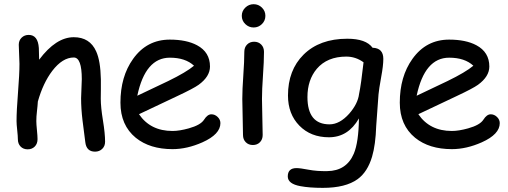

<svg xmlns="http://www.w3.org/2000/svg" viewBox="-20 -703 2470 934"><path d="M442.4 34.7Q400.4 34.7 395 -11.2L381.3 -118.2Q374.5 -175.3 374.5 -225.1Q374.5 -238.8 376.2 -271.5Q377.9 -304.2 377.9 -317.9Q377.9 -423.3 338.9 -423.3Q284.2 -423.3 234.4 -358.4Q189.5 -299.3 164.1 -209Q163.1 -189.9 159.7 -161.1Q156.7 -136.7 156.7 -113.8Q156.7 -99.1 159.7 -69.8Q162.6 -40.5 162.6 -25.9Q162.6 -3.9 149.2 9.8Q135.7 23.4 114.7 23.4Q93.3 23.4 80.1 9.8Q66.9 -3.9 66.9 -25.9Q66.9 -40.5 63.7 -69.8Q60.5 -99.1 60.5 -113.8Q60.5 -164.1 67.6 -253.2Q74.7 -342.3 74.7 -392.6Q74.7 -408.2 73 -439Q71.3 -469.7 71.3 -485.4Q71.3 -506.3 85.2 -519.8Q99.1 -533.2 119.6 -533.2Q164.6 -533.2 168.9 -469.7L170.4 -412.6Q252.4 -522 338.9 -522Q417 -522 447.8 -453.1Q468.8 -407.2 470.7 -317.4V-268.1L470.2 -222.7Q470.2 -182.1 480.7 -117.9Q491.2 -53.7 491.2 -13.7Q491.2 7.8 477.3 21.2Q463.4 34.7 442.4 34.7Z M819.3 22.5Q709 22.5 640.6 -32.7Q565.9 -93.8 565.9 -203.6Q565.9 -330.6 627.4 -416.5Q694.3 -510.3 806.2 -510.3Q887.2 -510.3 938.5 -482.9Q1001.5 -449.2 1001.5 -379.4Q1001.5 -330.6 946.3 -290.5Q921.9 -272.9 842.8 -235.8L656.2 -147.5Q683.6 -106.9 724.4 -86.4Q765.1 -65.9 819.3 -65.9Q853 -65.9 898.4 -78.6Q956.1 -94.7 972.7 -120.8Q989.3 -147 1008.3 -147Q1025.4 -147 1038.8 -134Q1052.2 -121.1 1052.2 -104Q1052.2 -49.8 964.8 -10.7Q890.1 22.5 819.3 22.5ZM806.2 -422.4Q746.6 -422.4 707 -376.2Q667.5 -330.1 647.9 -237.3L797.9 -308.6Q886.2 -351.6 923.8 -383.3Q881.8 -422.4 806.2 -422.4Z M1213.9 -569.3Q1190.4 -569.3 1173.3 -585.9Q1156.2 -602.5 1156.2 -626Q1156.2 -649.4 1173.3 -666Q1190.4 -682.6 1213.9 -682.6Q1237.3 -682.6 1254.2 -666Q1271 -649.4 1271 -626Q1271 -602.5 1254.2 -585.9Q1237.3 -569.3 1213.9 -569.3ZM1254.4 -221.7Q1254.4 -192.4 1256.1 -134Q1257.8 -75.7 1257.8 -46.4Q1257.8 -24.9 1244.6 -11.2Q1231.4 2.4 1210 2.4Q1189 2.4 1175.5 -11.2Q1162.1 -24.9 1162.1 -46.4Q1162.1 -75.7 1160.4 -134Q1158.7 -192.4 1158.7 -221.7Q1158.7 -267.6 1163.6 -336.2Q1168.5 -404.8 1168.5 -450.7Q1168.5 -472.7 1181.9 -486.3Q1195.3 -500 1216.3 -500Q1237.3 -500 1250.7 -486.3Q1264.2 -472.7 1264.2 -450.7Q1264.2 -404.8 1259.3 -336.2Q1254.4 -267.6 1254.4 -221.7Z M1821.3 -243.7 1810.1 -90.3Q1807.1 1 1790 59.1Q1768.1 133.3 1719.7 168.5Q1661.1 210.9 1550.3 210.9Q1485.4 210.9 1441.4 202.6Q1379.9 191.4 1379.9 155.3Q1379.9 114.7 1422.4 114.7Q1439.9 114.7 1481 122.6Q1522 130.4 1571.8 129.4Q1665.5 128.4 1701.2 44.4Q1724.6 -11.2 1726.1 -127Q1699.7 -81.1 1663.3 -58.1Q1627 -35.2 1580.1 -35.2Q1491.7 -35.2 1436.3 -91.8Q1380.9 -148.4 1380.9 -238.3Q1380.9 -361.8 1456.5 -437Q1534.7 -514.6 1669.4 -514.6Q1714.8 -514.6 1745.6 -503.7Q1776.4 -492.7 1792.5 -470.7Q1844.7 -469.2 1844.7 -416.5Q1844.7 -383.8 1834.5 -329.6Q1823.2 -266.6 1821.3 -243.7ZM1664.6 -427.7Q1571.8 -427.7 1521 -368.2Q1475.6 -314 1475.6 -231Q1475.6 -164.6 1502.4 -131.3Q1529.3 -98.1 1583 -98.1Q1632.3 -98.1 1678.7 -149.9Q1720.7 -198.2 1726.6 -245.1Q1736.8 -294.4 1748.5 -399.9Q1729 -414.1 1708 -420.9Q1687 -427.7 1664.6 -427.7Z M2178.2 22.5Q2067.9 22.5 1999.5 -32.7Q1924.8 -93.8 1924.8 -203.6Q1924.8 -330.6 1986.3 -416.5Q2053.2 -510.3 2165 -510.3Q2246.1 -510.3 2297.4 -482.9Q2360.4 -449.2 2360.4 -379.4Q2360.4 -330.6 2305.2 -290.5Q2280.8 -272.9 2201.7 -235.8L2015.1 -147.5Q2042.5 -106.9 2083.3 -86.4Q2124 -65.9 2178.2 -65.9Q2211.9 -65.9 2257.3 -78.6Q2314.9 -94.7 2331.5 -120.8Q2348.1 -147 2367.2 -147Q2384.3 -147 2397.7 -134Q2411.1 -121.1 2411.1 -104Q2411.1 -49.8 2323.7 -10.7Q2249 22.5 2178.2 22.5ZM2165 -422.4Q2105.5 -422.4 2065.9 -376.2Q2026.4 -330.1 2006.8 -237.3L2156.7 -308.6Q2245.1 -351.6 2282.7 -383.3Q2240.7 -422.4 2165 -422.4Z"/></svg>

Font: Righma Çiddhi
Style: Regular
Weight: 400
Designer: R.S. Wihananto
Foundry: R.S. Wihananto
Version: Version 2.0.1